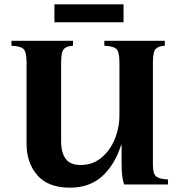

<svg xmlns="http://www.w3.org/2000/svg" viewBox="-20 -854 841 889"><path d="M304 15Q203 15 153 -42.5Q103 -100 103 -188V-565Q103 -614 88.5 -627.5Q74 -641 33 -642V-665H318V-642Q289 -641 276 -627.5Q263 -614 263 -565V-198Q263 -149 283.5 -119.5Q304 -90 354 -90Q408 -90 448 -122.5Q488 -155 510.5 -208Q533 -261 533 -322V-565Q533 -614 518.5 -627.5Q504 -641 463 -642V-665H743V-642Q714 -641 701 -627.5Q688 -614 688 -565V-90Q688 -49 703 -37Q718 -25 758 -23V0H555Q549 -16 546 -38.5Q543 -61 543 -100V-183H541Q510 -88 451.5 -36.5Q393 15 304 15ZM232 -834H552V-751H232Z"/></svg>

Font: Bona Nova
Style: Bold
Weight: 700
Designer: Mateusz Machalski
Foundry: Capitalics
Version: Version 4.001; ttfautohint (v1.8.3)